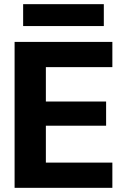

<svg xmlns="http://www.w3.org/2000/svg" viewBox="-20 -901 594 921"><path d="M50 0V-700H519V-579H200V-414H489V-298H200V-121H519V0ZM91 -776V-881H478V-776Z"/></svg>

Font: DM Sans 36pt Black
Style: Regular
Weight: 900
Designer: Colophon Foundry, Jonny Pinhorn
Foundry: Colophon Foundry
Version: Version 4.004;gftools[0.9.30]